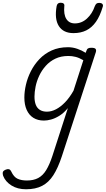

<svg xmlns="http://www.w3.org/2000/svg" viewBox="-126 -864 773 1403"><path d="M64 519Q2 519 -42 491.5Q-86 464 -103 421Q-108 405 -105.5 394.5Q-103 384 -85 376Q-71 370 -61 372.5Q-51 375 -44 389Q-25 430 3 442.5Q31 455 70 455Q119 455 153 437Q187 419 211.5 379Q236 339 257 275L370 -74Q339 -37 307 -17.5Q275 2 246.5 9.5Q218 17 195 17Q150 17 118 -3Q86 -23 69 -61Q52 -99 52 -151Q52 -195 63.5 -245Q75 -295 99.5 -343.5Q124 -392 162 -432Q200 -472 252 -495.5Q304 -519 371 -519Q405 -519 438.5 -507.5Q472 -496 500 -478L504 -489Q509 -505 517 -510Q525 -515 541 -515Q566 -515 572.5 -506.5Q579 -498 574 -482L326 278Q298 363 264 416Q230 469 182 494Q134 519 64 519ZM217 -48Q250 -48 283.5 -65.5Q317 -83 349.5 -116.5Q382 -150 411 -201L483 -424Q452 -442 426 -448.5Q400 -455 374 -455Q320 -455 279 -435.5Q238 -416 208.5 -383Q179 -350 160.5 -310.5Q142 -271 134 -231Q126 -191 126 -158Q126 -123 135.5 -98.5Q145 -74 165.5 -61Q186 -48 217 -48ZM411 -622Q337 -622 304 -673.5Q271 -725 288 -820Q291 -833 298 -838.5Q305 -844 318 -844Q332 -844 339 -837.5Q346 -831 344 -820Q338 -759 358.5 -726Q379 -693 421 -693Q471 -693 509.5 -728.5Q548 -764 566 -817Q572 -832 579 -837.5Q586 -843 599 -843Q614 -843 621.5 -835.5Q629 -828 625 -815Q605 -747 575 -704.5Q545 -662 504.5 -642Q464 -622 411 -622Z"/></svg>

Font: Playwrite RO Light
Style: Regular
Weight: 300
Version: Version 1.002